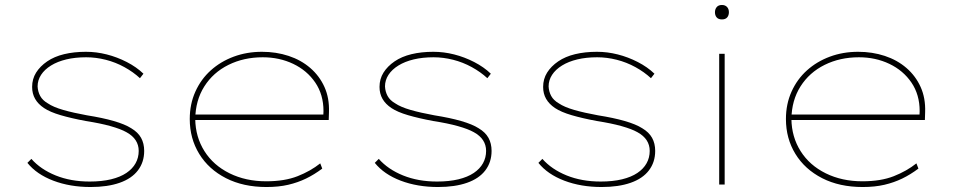

<svg xmlns="http://www.w3.org/2000/svg" viewBox="-20 -741 3829 771"><path d="M344 10Q261 10 194 -15.5Q127 -41 90 -87L106 -103Q143 -61 203.5 -36.5Q264 -12 340 -12Q389 -12 426 -21Q463 -30 487.5 -46.5Q512 -63 524.5 -85.5Q537 -108 537 -135Q537 -183 488 -210Q465 -223 424 -234.5Q383 -246 325 -255Q266 -266 223.5 -278.5Q181 -291 157 -307Q133 -323 121 -344Q109 -365 109 -392Q109 -424 125 -449.5Q141 -475 169.5 -494.5Q198 -514 237.5 -523.5Q277 -533 325 -533Q367 -533 408.5 -522.5Q450 -512 489 -492Q528 -472 556 -445L542 -427Q515 -452 479.5 -471.5Q444 -491 404.5 -501Q365 -511 326 -511Q282 -511 246.5 -502.5Q211 -494 185 -478Q159 -462 145 -440.5Q131 -419 131 -394Q132 -373 141.5 -355.5Q151 -338 172 -326Q194 -311 234 -299.5Q274 -288 329 -278Q392 -268 437 -255Q482 -242 507 -226Q534 -210 546.5 -187.5Q559 -165 559 -135Q559 -90 534 -57Q509 -24 460.5 -7Q412 10 344 10Z M1050 10Q957 10 887.5 -25.5Q818 -61 780 -123Q742 -185 742 -263Q742 -323 764.5 -373Q787 -423 826.5 -458.5Q866 -494 918.5 -513.5Q971 -533 1032 -533Q1089 -533 1139 -516.5Q1189 -500 1226 -468Q1263 -436 1283 -391.5Q1303 -347 1301 -291L1300 -259H754V-281H1289L1278 -270L1279 -295Q1279 -361 1246 -409.5Q1213 -458 1157.5 -484.5Q1102 -511 1035 -511Q959 -511 897.5 -480.5Q836 -450 800.5 -394Q765 -338 764 -263Q765 -191 801 -134Q837 -77 902 -45Q967 -13 1049 -13Q1123 -13 1175 -33.5Q1227 -54 1266 -85L1274 -64Q1242 -40 1209 -24Q1176 -8 1137.5 1Q1099 10 1050 10Z M1739 10Q1656 10 1589 -15.5Q1522 -41 1485 -87L1501 -103Q1538 -61 1598.5 -36.5Q1659 -12 1735 -12Q1784 -12 1821 -21Q1858 -30 1882.5 -46.5Q1907 -63 1919.5 -85.5Q1932 -108 1932 -135Q1932 -183 1883 -210Q1860 -223 1819 -234.5Q1778 -246 1720 -255Q1661 -266 1618.5 -278.5Q1576 -291 1552 -307Q1528 -323 1516 -344Q1504 -365 1504 -392Q1504 -424 1520 -449.5Q1536 -475 1564.5 -494.5Q1593 -514 1632.5 -523.5Q1672 -533 1720 -533Q1762 -533 1803.5 -522.5Q1845 -512 1884 -492Q1923 -472 1951 -445L1937 -427Q1910 -452 1874.5 -471.5Q1839 -491 1799.5 -501Q1760 -511 1721 -511Q1677 -511 1641.5 -502.5Q1606 -494 1580 -478Q1554 -462 1540 -440.5Q1526 -419 1526 -394Q1527 -373 1536.5 -355.5Q1546 -338 1567 -326Q1589 -311 1629 -299.5Q1669 -288 1724 -278Q1787 -268 1832 -255Q1877 -242 1902 -226Q1929 -210 1941.5 -187.5Q1954 -165 1954 -135Q1954 -90 1929 -57Q1904 -24 1855.5 -7Q1807 10 1739 10Z M2396 10Q2313 10 2246 -15.5Q2179 -41 2142 -87L2158 -103Q2195 -61 2255.5 -36.5Q2316 -12 2392 -12Q2441 -12 2478 -21Q2515 -30 2539.5 -46.5Q2564 -63 2576.5 -85.5Q2589 -108 2589 -135Q2589 -183 2540 -210Q2517 -223 2476 -234.5Q2435 -246 2377 -255Q2318 -266 2275.5 -278.5Q2233 -291 2209 -307Q2185 -323 2173 -344Q2161 -365 2161 -392Q2161 -424 2177 -449.5Q2193 -475 2221.5 -494.5Q2250 -514 2289.5 -523.5Q2329 -533 2377 -533Q2419 -533 2460.5 -522.5Q2502 -512 2541 -492Q2580 -472 2608 -445L2594 -427Q2567 -452 2531.5 -471.5Q2496 -491 2456.5 -501Q2417 -511 2378 -511Q2334 -511 2298.5 -502.5Q2263 -494 2237 -478Q2211 -462 2197 -440.5Q2183 -419 2183 -394Q2184 -373 2193.5 -355.5Q2203 -338 2224 -326Q2246 -311 2286 -299.5Q2326 -288 2381 -278Q2444 -268 2489 -255Q2534 -242 2559 -226Q2586 -210 2598.5 -187.5Q2611 -165 2611 -135Q2611 -90 2586 -57Q2561 -24 2512.5 -7Q2464 10 2396 10Z M2868 0V-525H2890V0ZM2879 -663Q2865 -663 2858 -671Q2851 -679 2851 -692Q2851 -704 2858 -712.5Q2865 -721 2879 -721Q2892 -721 2899.5 -713Q2907 -705 2907 -692Q2907 -679 2900 -671Q2893 -663 2879 -663Z M3444 10Q3351 10 3281.5 -25.5Q3212 -61 3174 -123Q3136 -185 3136 -263Q3136 -323 3158.5 -373Q3181 -423 3220.5 -458.5Q3260 -494 3312.5 -513.5Q3365 -533 3426 -533Q3483 -533 3533 -516.5Q3583 -500 3620 -468Q3657 -436 3677 -391.5Q3697 -347 3695 -291L3694 -259H3148V-281H3683L3672 -270L3673 -295Q3673 -361 3640 -409.5Q3607 -458 3551.5 -484.5Q3496 -511 3429 -511Q3353 -511 3291.5 -480.5Q3230 -450 3194.5 -394Q3159 -338 3158 -263Q3159 -191 3195 -134Q3231 -77 3296 -45Q3361 -13 3443 -13Q3517 -13 3569 -33.5Q3621 -54 3660 -85L3668 -64Q3636 -40 3603 -24Q3570 -8 3531.5 1Q3493 10 3444 10Z"/></svg>

Font: Lexend Giga Thin
Style: Regular
Weight: 250
Version: Version 1.007